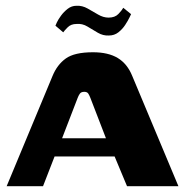

<svg xmlns="http://www.w3.org/2000/svg" viewBox="-20 -645 649 665"><path d="M3 0 162 -382Q178 -421 208 -442.5Q238 -464 302 -464Q355 -464 388 -444Q421 -424 438 -382L598 0H420L377 -103H169L129 0ZM195 -166H347L293 -306Q290 -314 286 -320.5Q282 -327 272 -327Q261 -327 256.5 -320.5Q252 -314 249 -306ZM357 -522Q337 -521 319 -531.5Q301 -542 283 -553Q265 -564 245 -562Q226 -562 214.5 -550.5Q203 -539 199 -533L172 -556Q172 -557 177 -567.5Q182 -578 191.5 -591Q201 -604 214.5 -614.5Q228 -625 245 -625Q265 -626 283.5 -615.5Q302 -605 320 -594.5Q338 -584 356 -584Q378 -584 390 -596.5Q402 -609 407 -618L434 -596Q434 -596 428.5 -584.5Q423 -573 413.5 -558.5Q404 -544 390 -533Q376 -522 357 -522Z"/></svg>

Font: r_Genos
Style: Bold
Weight: 700
Designer: Robert E. Leuschke
Foundry: Robert E. Leuschke
Version: Version 2.000;June 29, 2024;FontCreator 14.0.0.2814 32-bit